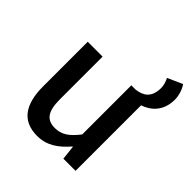

<svg xmlns="http://www.w3.org/2000/svg" viewBox="-207 -901 1059 1059"><g transform="rotate(45 322.5 -372.0)"><path d="M249 14C324 14 378 -25 428 -83H431L440 0H535V-511C592 -530 645 -576 645 -665C645 -700 632 -735 616 -758L529 -719C538 -702 546 -679 546 -658C546 -578 501 -557 452 -551H419V-168C374 -110 338 -86 287 -86C223 -86 195 -124 195 -218V-551H79V-204C79 -64 131 14 249 14Z"/></g></svg>

Font: GenYoGothic2 TW M
Style: Regular
Weight: 500
Version: Version 2.100;PS 2.1;hotconv 16.6.51;makeotf.lib2.5.65220 DE